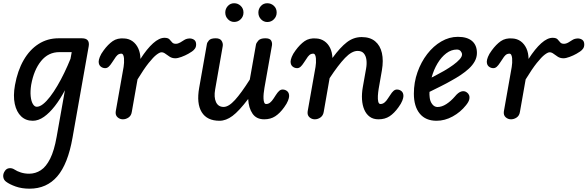

<svg xmlns="http://www.w3.org/2000/svg" viewBox="-51 -737 3629 1186"><path d="M131.5 428.5Q83.5 428.5 45.5 415Q7.5 401.5 -14 385Q-29 373.5 -31 354.8Q-33 336 -20.5 318.5Q-11 304 6 302Q23 300 39 310.5Q54.5 321 78.2 328.5Q102 336 129 336Q168 336 201 314.5Q234 293 259 243Q284 193 299 107.5L350 -179.5Q321 -124.5 288 -82Q255 -39.5 220.5 -15.2Q186 9 151.5 9Q108.5 9 79.8 -18.2Q51 -45.5 40.2 -95.2Q29.5 -145 41.5 -211.5Q57.5 -300.5 94.8 -365.2Q132 -430 187 -465.2Q242 -500.5 311 -500.5H454.5Q480.5 -500.5 490.8 -487.8Q501 -475 497 -451.5L397 113.5Q368.5 276 303 352.2Q237.5 428.5 131.5 428.5ZM176 -77.5Q194 -77.5 215 -94Q236 -110.5 258.5 -139.8Q281 -169 303.2 -206.8Q325.5 -244.5 346.2 -287.5Q367 -330.5 384.5 -374L392 -415H315.5Q247.5 -415 202.8 -360Q158 -305 141.5 -212.5Q135.5 -173.5 138.5 -143Q141.5 -112.5 151.8 -95Q162 -77.5 176 -77.5Z M708 0Q689 0 674.8 -13Q660.5 -26 664 -49.5L712.5 -323.5Q714.5 -335 715.2 -349.2Q716 -363.5 715 -376.2Q714 -389 710 -397.2Q706 -405.5 698.5 -405.5Q684.5 -405.5 674.8 -397Q665 -388.5 655 -371.5L640.5 -350Q630 -333.5 620.2 -324.8Q610.5 -316 599 -316Q583 -316 570.8 -326.2Q558.5 -336.5 558.5 -356.5Q558.5 -367 565.5 -385.2Q572.5 -403.5 589 -425.5Q616 -462.5 645 -482.8Q674 -503 716.5 -499.5Q746 -498 768.2 -481.8Q790.5 -465.5 803.2 -437.8Q816 -410 816.5 -373Q857 -436 894.8 -469.8Q932.5 -503.5 965 -503.5Q986.5 -503.5 995.5 -494.2Q1004.5 -485 1011.8 -475.8Q1019 -466.5 1035 -466.5Q1048.5 -466.5 1063 -475Q1077.5 -483.5 1085.5 -489Q1099 -498 1116.5 -499.2Q1134 -500.5 1147.2 -491.8Q1160.5 -483 1160.5 -462.5Q1160.5 -447 1153.2 -436.8Q1146 -426.5 1135 -419Q1124 -411.5 1112.5 -405Q1093 -394 1070 -385.5Q1047 -377 1032.5 -377Q1012.5 -377 997.8 -386.2Q983 -395.5 971 -404.8Q959 -414 946.5 -414Q935.5 -414 916 -399.2Q896.5 -384.5 867.5 -348.2Q838.5 -312 798.5 -246.5L763 -45Q759.5 -22.5 743 -11.2Q726.5 0 708 0Z M1305 9Q1227.5 9 1194.8 -44.5Q1162 -98 1179.5 -195.5L1227 -464.5Q1228.5 -475 1239.8 -487.8Q1251 -500.5 1281.5 -500.5Q1308 -500.5 1317.8 -485Q1327.5 -469.5 1325 -453L1278 -184.5Q1269.5 -136.5 1283.2 -106.5Q1297 -76.5 1330.5 -76.5Q1361.5 -76.5 1400.5 -119.5Q1439.5 -162.5 1492 -245.5L1530 -460.5Q1531.5 -471 1544.2 -485.8Q1557 -500.5 1588 -500.5Q1615.5 -500.5 1623.5 -487Q1631.5 -473.5 1629 -457L1582.5 -194.5Q1579.5 -177.5 1577.8 -160Q1576 -142.5 1576.8 -127.5Q1577.5 -112.5 1581.2 -103.5Q1585 -94.5 1593 -94.5Q1606 -94.5 1617 -103Q1628 -111.5 1639 -128.5L1653 -150Q1663.5 -166.5 1673.2 -175.2Q1683 -184 1694.5 -184Q1710.5 -184 1722.8 -174Q1735 -164 1735 -143.5Q1735 -133 1728 -115Q1721 -97 1704.5 -74.5Q1678 -37.5 1649.2 -18.8Q1620.5 0 1581 0Q1533 0 1509 -34.8Q1485 -69.5 1482 -125.5Q1425.5 -51 1385.2 -21Q1345 9 1305 9Z M1600 -601Q1577.5 -601 1561.2 -618Q1545 -635 1545 -659.5Q1545 -682.5 1560.5 -699.8Q1576 -717 1600 -717Q1623.5 -717 1640.8 -701Q1658 -685 1658 -659.5Q1658 -635.5 1641.2 -618.2Q1624.5 -601 1600 -601ZM1395.5 -601.5Q1373 -601.5 1356.8 -618.5Q1340.5 -635.5 1340.5 -659.5Q1340.5 -682.5 1356.2 -699.8Q1372 -717 1395.5 -717Q1418.5 -717 1435.8 -700.8Q1453 -684.5 1453 -659.5Q1453 -635.5 1436.2 -618.5Q1419.5 -601.5 1395.5 -601.5Z M1893.5 0Q1874.5 0 1860.2 -13Q1846 -26 1849.5 -49.5L1898 -323.5Q1900 -335 1900.8 -349.2Q1901.5 -363.5 1900.5 -376.2Q1899.5 -389 1895.5 -397.2Q1891.5 -405.5 1884 -405.5Q1870 -405.5 1860.2 -397Q1850.5 -388.5 1840.5 -371.5L1826 -350Q1815.5 -333.5 1805.8 -324.8Q1796 -316 1784.5 -316Q1768.5 -316 1756.2 -326.2Q1744 -336.5 1744 -356.5Q1744 -367 1751 -385.2Q1758 -403.5 1774.5 -425.5Q1801.5 -462.5 1830.5 -482.8Q1859.5 -503 1902 -499.5Q1931 -498 1953.2 -482.5Q1975.5 -467 1988.2 -440.8Q2001 -414.5 2002.5 -379Q2051 -445 2092.2 -476.5Q2133.5 -508 2183 -508Q2235 -508 2266.2 -482Q2297.5 -456 2308 -409.8Q2318.5 -363.5 2308 -302.5L2288 -188Q2284.5 -166.5 2283.2 -145Q2282 -123.5 2285.5 -109Q2289 -94.5 2299.5 -94.5Q2312 -94.5 2323.2 -103Q2334.5 -111.5 2345 -128.5L2359.5 -150Q2369.5 -166.5 2379.5 -175.2Q2389.5 -184 2400.5 -184Q2417 -184 2429 -174Q2441 -164 2441 -143.5Q2441 -133 2434 -115Q2427 -97 2410.5 -74.5Q2384 -37.5 2355.5 -18.8Q2327 0 2287 0Q2254.5 0 2233 -15.8Q2211.5 -31.5 2199.5 -59Q2187.5 -86.5 2185.2 -122.5Q2183 -158.5 2190 -198.5L2210.5 -314Q2215.5 -342 2212.5 -366.8Q2209.5 -391.5 2196.5 -407Q2183.5 -422.5 2158 -422.5Q2122 -422.5 2080.2 -379Q2038.5 -335.5 1985 -254L1948.5 -45Q1944.5 -22.5 1928.2 -11.2Q1912 0 1893.5 0Z M2645.5 9Q2578 9 2541.8 -35.2Q2505.5 -79.5 2505.5 -158.5Q2505.5 -228 2527.8 -291Q2550 -354 2588 -403.2Q2626 -452.5 2675 -481Q2724 -509.5 2777.5 -509.5Q2834.5 -509.5 2864.8 -483.8Q2895 -458 2895 -410Q2895 -383 2881.8 -358.8Q2868.5 -334.5 2845.8 -313.5Q2823 -292.5 2795.2 -274Q2767.5 -255.5 2738 -239.5Q2711.5 -224 2673.5 -205Q2635.5 -186 2602 -169.5Q2601.5 -160.5 2601.8 -152.5Q2602 -144.5 2603 -137Q2605 -112 2618.5 -94Q2632 -76 2651.5 -76Q2678 -76 2706 -94Q2734 -112 2758.5 -140.5Q2779.5 -166.5 2798.8 -172Q2818 -177.5 2833 -166Q2841.5 -160.5 2846.2 -149.8Q2851 -139 2847.8 -123.5Q2844.5 -108 2827.5 -87Q2793.5 -44 2745 -17.5Q2696.5 9 2645.5 9ZM2615 -258Q2633 -267.5 2653 -278Q2673 -288.5 2691.5 -299Q2723.5 -317.5 2748.5 -335.8Q2773.5 -354 2788.2 -370.5Q2803 -387 2803 -400.5Q2803 -411 2794.8 -421Q2786.5 -431 2771 -431Q2736.5 -431 2705.8 -407.8Q2675 -384.5 2651.5 -345.2Q2628 -306 2615 -258Z M3105.5 0Q3086.5 0 3072.2 -13Q3058 -26 3061.5 -49.5L3110 -323.5Q3112 -335 3112.8 -349.2Q3113.5 -363.5 3112.5 -376.2Q3111.5 -389 3107.5 -397.2Q3103.5 -405.5 3096 -405.5Q3082 -405.5 3072.2 -397Q3062.5 -388.5 3052.5 -371.5L3038 -350Q3027.5 -333.5 3017.8 -324.8Q3008 -316 2996.5 -316Q2980.5 -316 2968.2 -326.2Q2956 -336.5 2956 -356.5Q2956 -367 2963 -385.2Q2970 -403.5 2986.5 -425.5Q3013.5 -462.5 3042.5 -482.8Q3071.5 -503 3114 -499.5Q3143.5 -498 3165.8 -481.8Q3188 -465.5 3200.8 -437.8Q3213.5 -410 3214 -373Q3254.5 -436 3292.2 -469.8Q3330 -503.5 3362.5 -503.5Q3384 -503.5 3393 -494.2Q3402 -485 3409.2 -475.8Q3416.5 -466.5 3432.5 -466.5Q3446 -466.5 3460.5 -475Q3475 -483.5 3483 -489Q3496.5 -498 3514 -499.2Q3531.5 -500.5 3544.8 -491.8Q3558 -483 3558 -462.5Q3558 -447 3550.8 -436.8Q3543.5 -426.5 3532.5 -419Q3521.5 -411.5 3510 -405Q3490.5 -394 3467.5 -385.5Q3444.5 -377 3430 -377Q3410 -377 3395.2 -386.2Q3380.5 -395.5 3368.5 -404.8Q3356.5 -414 3344 -414Q3333 -414 3313.5 -399.2Q3294 -384.5 3265 -348.2Q3236 -312 3196 -246.5L3160.5 -45Q3157 -22.5 3140.5 -11.2Q3124 0 3105.5 0Z"/></svg>

Font: Edu AU VIC WA NT Pre Medium
Style: Regular
Weight: 500
Designer: Tina and Corey Anderson, Eben Sorkin, Mirko Velimirovic
Foundry: Google for Education
Version: Version 1.001